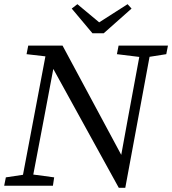

<svg xmlns="http://www.w3.org/2000/svg" viewBox="-29 -888 823 918"><path d="M-9 0H224L230 -40L118 -55H99L-1 -40L-9 0ZM71 0H120L183 -331L245 -660H196L71 0ZM530 -629 652 -614H671L766 -629L774 -670H538L530 -629ZM585 -121H565L270 -670H106L98 -629L193 -618L205 -597L209 -589L539 10H570L696 -670H647L584 -330L536 -67L585 -121ZM341 -868 314 -847 413 -729H467L600 -847L581 -868L409 -758H473L341 -868Z"/></svg>

Font: Source Serif 4 Variable
Style: Italic
Weight: 400
Italic angle: -12°
Designer: Frank Grießhammer
Foundry: Adobe Systems Incorporated
Version: Version 4.004;hotconv 1.0.116;makeotfexe 2.5.65601